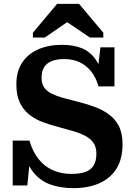

<svg xmlns="http://www.w3.org/2000/svg" viewBox="-20 -961 696 998"><path d="M351 -57Q396 -57 424.5 -67.5Q453 -78 467 -101.5Q481 -125 481 -162Q481 -196 466.5 -217.5Q452 -239 425.5 -253.5Q399 -268 363.5 -278.5Q328 -289 287 -300Q243 -311 203 -326Q163 -341 132 -365.5Q101 -390 83 -428Q65 -466 65 -523Q65 -589 94.5 -634.5Q124 -680 177.5 -704Q231 -728 302 -728Q362 -728 405 -710.5Q448 -693 476 -653.5Q504 -614 519 -549L486 -579L502 -715H575V-512H492Q479 -558 454 -589.5Q429 -621 394 -637.5Q359 -654 314 -654Q273 -654 246.5 -642.5Q220 -631 208 -609.5Q196 -588 196 -557Q196 -526 209.5 -506.5Q223 -487 248 -474.5Q273 -462 306.5 -452.5Q340 -443 381 -433Q426 -422 468 -407Q510 -392 544 -368Q578 -344 597.5 -306Q617 -268 617 -211Q617 -135 585.5 -84.5Q554 -34 496.5 -8.5Q439 17 361 17Q295 17 242 -2Q189 -21 153 -66Q117 -111 102 -188L138 -157L122 3H46V-230H133Q150 -172 181 -133.5Q212 -95 255.5 -76Q299 -57 351 -57ZM391 -941H277L151 -791V-766H213L367 -872L292 -871L447 -766H517V-791Z"/></svg>

Font: Roboto Serif 20pt SemiBold
Style: Regular
Weight: 600
Version: Version 1.008